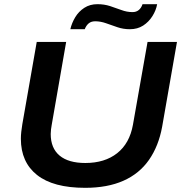

<svg xmlns="http://www.w3.org/2000/svg" viewBox="-20 -888 874 920"><path d="M388 12Q235 12 157.5 -49.5Q80 -111 80 -223Q80 -239 82 -257Q84 -275 87 -293L156 -687H297L228 -291Q226 -281 224.5 -268.5Q223 -256 223 -246Q223 -178 265.5 -142.5Q308 -107 389 -107Q482 -107 541.5 -154Q601 -201 617 -290L687 -687H828L757 -281Q740 -188 694 -122Q648 -56 571.5 -22Q495 12 388 12ZM317 -748Q324 -778 340.5 -805.5Q357 -833 384 -850.5Q411 -868 447 -868Q479 -868 507 -859Q535 -850 561.5 -840Q588 -830 615 -830Q633 -830 645 -840Q657 -850 663 -868H733Q728 -839 710.5 -811Q693 -783 666 -765.5Q639 -748 602 -748Q571 -748 543 -757.5Q515 -767 488.5 -776.5Q462 -786 436 -786Q417 -786 405 -776Q393 -766 386 -748Z"/></svg>

Font: Archivo SemiExpanded SemiBold
Style: Italic
Weight: 600
Width: 6
Italic angle: -10°
Designer: Hector Gatti
Foundry: Omnibus-Type
Version: Version 2.001